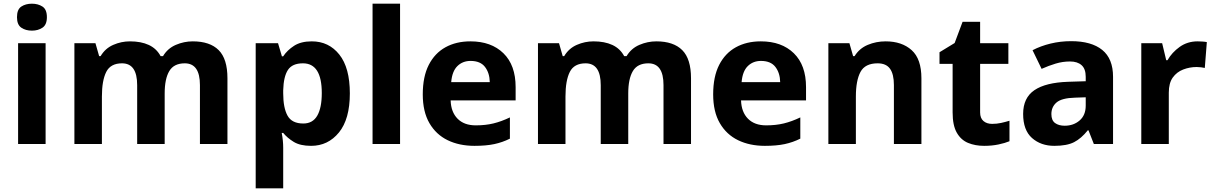

<svg xmlns="http://www.w3.org/2000/svg" viewBox="-20 -780 6578 1040"><path d="M153 -760Q186 -760 210 -744.5Q234 -729 234 -687Q234 -646 210 -630Q186 -614 153 -614Q119 -614 95.5 -630Q72 -646 72 -687Q72 -729 95.5 -744.5Q119 -760 153 -760ZM227 -546V0H78V-546Z M1024 -556Q1117 -556 1164.5 -508.5Q1212 -461 1212 -356V0H1063V-319Q1063 -437 981 -437Q922 -437 897 -395Q872 -353 872 -274V0H723V-319Q723 -437 641 -437Q579 -437 555.5 -390.5Q532 -344 532 -257V0H383V-546H497L517 -476H525Q550 -518 593.5 -537Q637 -556 684 -556Q744 -556 786 -536.5Q828 -517 850 -476H863Q888 -518 932.5 -537Q977 -556 1024 -556Z M1669 -556Q1761 -556 1818 -484.5Q1875 -413 1875 -274Q1875 -135 1816 -62.5Q1757 10 1665 10Q1606 10 1571 -11.5Q1536 -33 1514 -60H1506Q1514 -18 1514 20V240H1365V-546H1486L1507 -475H1514Q1536 -508 1573 -532Q1610 -556 1669 -556ZM1621 -437Q1563 -437 1539.5 -401Q1516 -365 1514 -291V-275Q1514 -196 1537.5 -153.5Q1561 -111 1623 -111Q1674 -111 1698.5 -153.5Q1723 -196 1723 -276Q1723 -437 1621 -437Z M2147 0H1998V-760H2147Z M2528 -556Q2641 -556 2707 -491.5Q2773 -427 2773 -308V-236H2421Q2423 -173 2458.5 -137Q2494 -101 2557 -101Q2610 -101 2653 -111.5Q2696 -122 2742 -144V-29Q2702 -9 2657.5 0.5Q2613 10 2550 10Q2468 10 2405 -20.5Q2342 -51 2306 -113Q2270 -175 2270 -269Q2270 -365 2302.5 -428.5Q2335 -492 2393 -524Q2451 -556 2528 -556ZM2529 -450Q2486 -450 2457.5 -422Q2429 -394 2424 -335H2633Q2632 -385 2607 -417.5Q2582 -450 2529 -450Z M3535 -556Q3628 -556 3675.5 -508.5Q3723 -461 3723 -356V0H3574V-319Q3574 -437 3492 -437Q3433 -437 3408 -395Q3383 -353 3383 -274V0H3234V-319Q3234 -437 3152 -437Q3090 -437 3066.5 -390.5Q3043 -344 3043 -257V0H2894V-546H3008L3028 -476H3036Q3061 -518 3104.5 -537Q3148 -556 3195 -556Q3255 -556 3297 -536.5Q3339 -517 3361 -476H3374Q3399 -518 3443.5 -537Q3488 -556 3535 -556Z M4101 -556Q4214 -556 4280 -491.5Q4346 -427 4346 -308V-236H3994Q3996 -173 4031.5 -137Q4067 -101 4130 -101Q4183 -101 4226 -111.5Q4269 -122 4315 -144V-29Q4275 -9 4230.5 0.5Q4186 10 4123 10Q4041 10 3978 -20.5Q3915 -51 3879 -113Q3843 -175 3843 -269Q3843 -365 3875.5 -428.5Q3908 -492 3966 -524Q4024 -556 4101 -556ZM4102 -450Q4059 -450 4030.5 -422Q4002 -394 3997 -335H4206Q4205 -385 4180 -417.5Q4155 -450 4102 -450Z M4777 -556Q4865 -556 4918 -508.5Q4971 -461 4971 -356V0H4822V-319Q4822 -378 4801 -407.5Q4780 -437 4734 -437Q4666 -437 4641 -390.5Q4616 -344 4616 -257V0H4467V-546H4581L4601 -476H4609Q4635 -518 4680.5 -537Q4726 -556 4777 -556Z M5354 -109Q5379 -109 5402 -114Q5425 -119 5448 -126V-15Q5424 -5 5388.5 2.5Q5353 10 5311 10Q5262 10 5223.5 -6Q5185 -22 5162.5 -61.5Q5140 -101 5140 -171V-434H5069V-497L5151 -547L5194 -662H5289V-546H5442V-434H5289V-171Q5289 -140 5307 -124.5Q5325 -109 5354 -109Z M5782 -557Q5892 -557 5950.5 -509.5Q6009 -462 6009 -364V0H5905L5876 -74H5872Q5837 -30 5798 -10Q5759 10 5691 10Q5618 10 5570 -32.5Q5522 -75 5522 -163Q5522 -250 5583 -291.5Q5644 -333 5766 -337L5861 -340V-364Q5861 -407 5838.5 -427Q5816 -447 5776 -447Q5736 -447 5698 -435.5Q5660 -424 5622 -407L5573 -508Q5617 -531 5670.5 -544Q5724 -557 5782 -557ZM5803 -251Q5731 -249 5703 -225Q5675 -201 5675 -162Q5675 -128 5695 -113.5Q5715 -99 5747 -99Q5795 -99 5828 -127.5Q5861 -156 5861 -208V-253Z M6467 -556Q6478 -556 6493 -555Q6508 -554 6517 -552L6506 -412Q6499 -414 6485.5 -415.5Q6472 -417 6462 -417Q6424 -417 6389 -403.5Q6354 -390 6332.5 -360Q6311 -330 6311 -278V0H6162V-546H6275L6297 -454H6304Q6328 -496 6370 -526Q6412 -556 6467 -556Z"/></svg>

Font: TSCustom
Style: Regular
Weight: 400
Designer: Monotype Design Team
Foundry: Monotype Imaging Inc.
Version: Version 2.004; ttfautohint (v1.8.3) -l 8 -r 50 -G 200 -x 14 